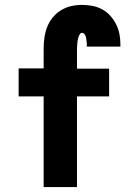

<svg xmlns="http://www.w3.org/2000/svg" viewBox="-20 -763 540 783"><path d="M158 0V-370H56V-484H158V-563Q158 -586 161 -608.5Q164 -631 172 -652Q180 -673 194.5 -691Q209 -709 228.5 -721Q248 -733 270 -738Q292 -743 315 -743Q336 -743 357 -739Q378 -735 396.5 -725Q415 -715 429.5 -699Q444 -683 453.5 -664Q463 -645 467 -624.5Q471 -604 471 -582V-573H334V-576Q334 -581 334 -586Q334 -591 333 -596Q332 -601 331.5 -606Q331 -611 329 -616Q327 -621 323.5 -625Q320 -629 315 -629Q309 -629 305.5 -623.5Q302 -618 300 -612Q298 -606 297 -600Q296 -594 295.5 -588Q295 -582 294.5 -575.5Q294 -569 294 -563V-483H425V-370H294V0Z"/></svg>

Font: Iosevka Curly Heavy
Style: Regular
Weight: 900
Monospace: yes
Designer: Belleve Invis
Foundry: Belleve Invis
Version: Version 22.1.2; ttfautohint (v1.8.4)